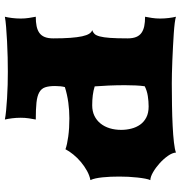

<svg xmlns="http://www.w3.org/2000/svg" viewBox="3 -746 743 789"><g transform="rotate(90 374.5 -351.5)"><path d="M48.8 0Q51.8 -12.2 54 -29.5Q56.2 -46.9 56.2 -65.4Q56.2 -82.5 53.7 -98.9Q51.3 -115.2 48.8 -127Q70.8 -127 87.4 -130.4Q104 -133.8 115.2 -141.8Q126.5 -149.9 132.1 -163.8Q137.7 -177.7 137.7 -198.7Q137.7 -239.7 135.5 -269Q133.3 -298.3 129.2 -317.4Q125 -336.4 118.7 -346.4Q112.3 -356.4 104 -358.9Q112.8 -361.8 119.1 -368.2Q125.5 -374.5 129.6 -389.9Q133.8 -405.3 135.7 -432.4Q137.7 -459.5 137.7 -504.4Q137.7 -525.4 132.1 -539.3Q126.5 -553.2 115.2 -561.3Q104 -569.3 87.4 -572.8Q70.8 -576.2 48.8 -576.2Q51.3 -587.9 53.7 -604.2Q56.2 -620.6 56.2 -637.7Q56.2 -656.2 54 -673.6Q51.8 -690.9 48.8 -703.1Q55.2 -700.7 73.7 -698.2Q92.3 -695.8 117.4 -694.1Q142.6 -692.4 171.9 -690.9Q201.2 -689.5 229.5 -688.2Q257.8 -687 282.5 -686.5Q307.1 -686 323.2 -686Q367.2 -686 412.6 -686.8Q458 -687.5 497.1 -689.5Q536.1 -691.4 565.4 -694.8Q594.7 -698.2 606.9 -703.1Q607.9 -688 620.6 -669.9Q633.3 -651.9 650.9 -636Q668.5 -620.1 687.5 -609.1Q706.5 -598.1 720.2 -597.7Q716.8 -590.8 714.1 -576.7Q711.4 -562.5 709.5 -544.7Q707.5 -526.9 706.5 -507.6Q705.6 -488.3 705.6 -470.7Q705.6 -452.1 706.3 -434.6Q707 -417 708.7 -401.4Q710.4 -385.7 713.1 -373Q715.8 -360.4 720.2 -351.6Q701.2 -348.1 681.9 -337.4Q662.6 -326.7 645.5 -312.3Q628.4 -297.9 614.7 -281Q601.1 -264.2 593.3 -249Q574.7 -255.9 540.8 -260.5Q506.8 -265.1 466.3 -265.1Q434.1 -265.1 401.4 -260.7Q368.7 -256.3 337.9 -246.6Q333.5 -230.5 333.5 -206.1Q333.5 -180.7 338.9 -165.3Q344.2 -149.9 359.4 -141.4Q374.5 -132.8 401.4 -129.9Q428.2 -127 471.2 -127Q468.8 -115.2 466.3 -98.9Q463.9 -82.5 463.9 -65.4Q463.9 -46.9 466.1 -29.5Q468.3 -12.2 471.2 0Q457 -2.9 434.1 -5.1Q411.1 -7.3 384 -9Q356.9 -10.7 328.4 -11.5Q299.8 -12.2 274.9 -12.2Q248.5 -12.2 215.3 -11.5Q182.1 -10.7 150.1 -9Q118.2 -7.3 90.8 -5.1Q63.5 -2.9 48.8 0ZM335 -369.1Q352.1 -363.8 371.3 -361.3Q390.6 -358.9 412.6 -358.9Q437 -358.9 455.8 -367.9Q474.6 -377 487.5 -393.1Q500.5 -409.2 507.1 -430.9Q513.7 -452.6 513.7 -478Q513.7 -499.5 508.5 -519.8Q503.4 -540 492.2 -555.9Q481 -571.8 462.6 -581.3Q444.3 -590.8 417.5 -590.8Q396.5 -590.8 374.5 -587.4Q352.5 -584 334.5 -574.7Q332 -558.1 331.1 -537.4Q330.1 -516.6 330.1 -493.7Q330.1 -460.4 331.5 -427.2Q333 -394 335 -369.1Z"/></g></svg>

Font: Arbutus
Style: Regular
Weight: 400
Designer: Karolina Lach
Foundry: Sorkin Type Co.
Version: Version 1.003